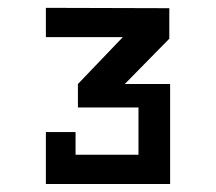

<svg xmlns="http://www.w3.org/2000/svg" viewBox="-20 -460 540 480"><path d="M326.2 -191.4V-73.2H168.9V-129.9H94.7V0H405.3V-250H292L403.3 -363.3V-439.5L94.7 -440.4V-367.2H287.1L174.8 -250V-191.4Z"/></svg>

Font: Geo
Style: Regular
Weight: 500
Version: Version 001.2